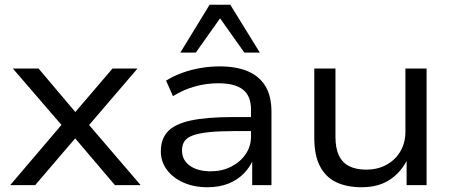

<svg xmlns="http://www.w3.org/2000/svg" viewBox="-20 -778 1906 807"><path d="M23 0 258 -276 259 -229 34 -490H142L306 -296H287L453 -490H558L336 -231L337 -273L571 0H463L287 -207H305L128 0Z M852 9Q795 9 750.5 -11Q706 -31 681 -65Q656 -99 656 -142Q656 -194 685.5 -225.5Q715 -257 782 -271.5Q849 -286 960 -286H1050V-227H963Q900 -227 858 -222.5Q816 -218 791 -209Q766 -200 755.5 -184.5Q745 -169 745 -146Q745 -105 778 -81.5Q811 -58 866 -58Q913 -58 951.5 -77.5Q990 -97 1012.5 -130Q1035 -163 1035 -204V-317Q1035 -375 1001 -401.5Q967 -428 898 -428Q848 -428 800.5 -415Q753 -402 707 -374L678 -439Q708 -458 745 -471.5Q782 -485 822.5 -492Q863 -499 903 -499Q973 -499 1021.5 -478.5Q1070 -458 1095.5 -416Q1121 -374 1121 -308V0H1040V-112H1046Q1032 -77 1005.5 -49.5Q979 -22 940.5 -6.5Q902 9 852 9ZM738 -557 861 -758H948L1072 -557H1007L905 -701L803 -557Z M1500 9Q1437 9 1392.5 -12.5Q1348 -34 1324.5 -80Q1301 -126 1301 -198V-490H1390V-202Q1390 -156 1404 -125.5Q1418 -95 1447 -80Q1476 -65 1519 -65Q1568 -65 1605.5 -86Q1643 -107 1663.5 -143Q1684 -179 1684 -224V-490H1773V0H1689V-111H1694Q1667 -55 1619 -23Q1571 9 1500 9Z"/></svg>

Font: Nunito Sans 10pt SemiExpanded
Style: Regular
Weight: 400
Width: 6
Designer: Vernon Adams
Foundry: Vernon Adams
Version: Version 3.101;gftools[0.9.27]